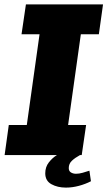

<svg xmlns="http://www.w3.org/2000/svg" viewBox="-20 -706 489 874"><path d="M1 0 20 -137H102L160 -550H78L98 -686H449L430 -550H348L290 -137H372L352 0ZM280 148Q242 148 214 132.5Q186 117 186 83Q186 54 202.5 33Q219 12 239 0H344Q322 12 307.5 25.5Q293 39 293 59Q293 73 303 79Q313 85 326 85Q340 85 356 80.5Q372 76 387 71L394 119Q369 132 339 140Q309 148 280 148Z"/></svg>

Font: Chivo Medium ExtraBold
Style: Italic
Weight: 800
Italic angle: -8.05°
Version: Version 2.002